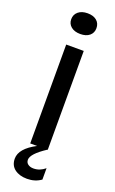

<svg xmlns="http://www.w3.org/2000/svg" viewBox="-170 -755 580 967"><g transform="rotate(20 119.5 -271.0)"><path d="M187 -659Q187 -634 169 -619Q151 -604 120 -604Q89 -604 70.5 -619Q52 -634 52 -659Q52 -684 70.5 -699.5Q89 -715 120 -715Q151 -715 169 -700Q187 -685 187 -659ZM109 0H72V-530H166V0H164Q89 49 89 81Q89 96 100.5 104.5Q112 113 130 113Q164 113 192 89V150Q160 173 117 173Q76 173 50.5 153.5Q25 134 25 98Q25 44 109 0Z"/></g></svg>

Font: Roundo Medium
Style: Regular
Weight: 500
Designer: Namrata Goyal (Gurmukhi), Shiva Nallaperumal (Latin)
Foundry: Indian Type Foundry
Version: Version 1.000;PS 1.0;hotconv 1.0.88;makeotf.lib2.5.647800